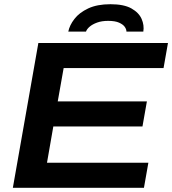

<svg xmlns="http://www.w3.org/2000/svg" viewBox="-20 -891 817 911"><path d="M41 0 162 -687H777L756 -568H282L254 -410H677L656 -291H233L203 -119H684L663 0ZM304 -741Q310 -771 333 -801Q356 -831 398.5 -851Q441 -871 504 -871Q568 -871 603.5 -851Q639 -831 652 -801Q665 -771 660 -741H580Q580 -752 572 -763.5Q564 -775 545 -783.5Q526 -792 493 -792Q463 -792 441 -784Q419 -776 405.5 -764.5Q392 -753 388 -741Z"/></svg>

Font: Archivo SemiExpanded SemiBold
Style: Italic
Weight: 600
Width: 6
Italic angle: -10°
Designer: Hector Gatti
Foundry: Omnibus-Type
Version: Version 2.001